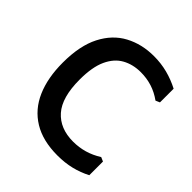

<svg xmlns="http://www.w3.org/2000/svg" viewBox="-194 -852 1003 1003"><g transform="rotate(45 307.5 -350.0)"><path d="M384 12Q276 12 204 -32Q132 -76 96.5 -157.5Q61 -239 61 -351Q61 -476 102 -556Q143 -636 214 -674Q285 -712 374 -712Q427 -712 475 -699.5Q523 -687 567 -664V-563L544 -553Q508 -579 468.5 -591.5Q429 -604 385 -604Q327 -604 282 -579Q237 -554 211.5 -498.5Q186 -443 186 -351Q186 -219 240 -158Q294 -97 391 -97Q434 -97 474 -108.5Q514 -120 552 -144L575 -134V-33Q533 -11 486 0.5Q439 12 384 12Z"/></g></svg>

Font: AR One Sans SemiBold
Style: Regular
Weight: 600
Designer: Niteesh Yadav
Foundry: Niteesh Yadav
Version: Version 1.001;gftools[0.9.33]